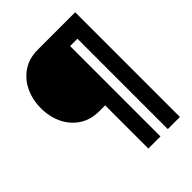

<svg xmlns="http://www.w3.org/2000/svg" viewBox="-258 -854 1220 1220"><g transform="rotate(-45 352.5 -243.5)"><path d="M635.3 227.1V-713.9H298.8Q221.2 -713.9 165.5 -676.5Q109.9 -639.2 79.8 -576.2Q49.8 -513.2 49.8 -436.5Q49.8 -359.9 79.8 -297.4Q109.9 -234.9 165.5 -198Q221.2 -161.1 298.8 -161.1H351.6V227.1H460.4V-585H526.4V227.1Z"/></g></svg>

Font: Estedad-FD-VF Thin
Style: Regular
Weight: 100
Designer: Amin Abedi
Version: Version 5.0